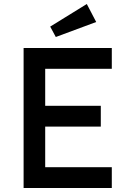

<svg xmlns="http://www.w3.org/2000/svg" viewBox="-20 -940 654 960"><path d="M98 0V-700H539V-596H206V-411H484V-307H206V-104H539V0ZM259 -755 231 -807 414 -920 461 -830Z"/></svg>

Font: Lexend Deca
Style: Regular
Weight: 400
Designer: Bonnie Shaver-Troup, Thomas Jockin
Foundry: Lexend
Version: Version 1.008; ttfautohint (v1.8.4.7-5d5b)